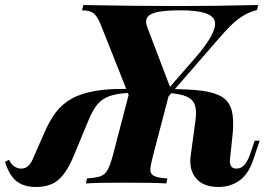

<svg xmlns="http://www.w3.org/2000/svg" viewBox="-65 -729 1112 763"><path d="M542 -106Q534 -76 532.5 -57.5Q531 -39 546 -30.5Q561 -22 600 -20L596 0Q568 -2 525 -2.5Q482 -3 435 -3Q389 -3 346 -2.5Q303 -2 276 0L281 -20Q314 -22 332.5 -28Q351 -34 361.5 -52Q372 -70 382 -106L451 -370H611ZM874 -59Q894 -59 907 -74.5Q920 -90 930 -119L947 -170H967L941 -93Q922 -37 886.5 -11.5Q851 14 803 14Q743 14 714 -20.5Q685 -55 693 -112L712 -252Q717 -289 709.5 -311.5Q702 -334 676 -345.5Q650 -357 597 -360L604 -375Q684 -375 736 -368.5Q788 -362 817 -344Q846 -326 855.5 -291.5Q865 -257 860 -201L849 -96Q847 -80 853 -69.5Q859 -59 874 -59ZM-29 -94Q-20 -75 -7 -67Q6 -59 19 -59Q36 -59 47 -69.5Q58 -80 65 -96L111 -201Q131 -248 156.5 -282Q182 -316 221 -337.5Q260 -359 318.5 -368.5Q377 -378 464 -375L469 -360Q425 -360 396 -354Q367 -348 348 -336.5Q329 -325 314.5 -304Q300 -283 287 -252L229 -112Q202 -46 169 -16Q136 14 78 14Q29 14 0 -9.5Q-29 -33 -45 -86ZM479 -269 335 -632Q322 -664 307 -676Q292 -688 261 -688L266 -709Q371 -707 463.5 -706Q556 -705 643 -705Q709 -705 790.5 -706Q872 -707 961 -709L956 -689Q928 -682 904 -668Q880 -654 856 -631Q832 -608 802 -573L538 -269ZM615 -372 580 -349 711 -499Q800 -602 788.5 -645Q777 -688 653 -688Q601 -688 567.5 -682.5Q534 -677 522 -662Q510 -647 521 -619Z"/></svg>

Font: Playfair Display
Style: Bold Italic
Weight: 700
Italic angle: -14°
Designer: Claus Eggers Sørensen
Foundry: Claus Eggers Sørensen
Version: Version 1.203